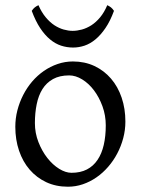

<svg xmlns="http://www.w3.org/2000/svg" viewBox="-20 -706 543 741"><path d="M388.2 -222.2Q388.2 -260.7 375.5 -295.7Q362.8 -330.6 342.8 -357.2Q322.8 -383.8 297.4 -399.4Q272 -415 247.1 -415Q210 -415 184.6 -400.9Q159.2 -386.7 143.8 -362.1Q128.4 -337.4 121.6 -303.7Q114.7 -270 114.7 -231Q114.7 -192.4 128.4 -157.5Q142.1 -122.6 162.8 -96.2Q183.6 -69.8 208.5 -54.4Q233.4 -39.1 255.9 -39.1Q290.5 -39.1 315.4 -52Q340.3 -64.9 356.4 -88.9Q372.6 -112.8 380.4 -146.5Q388.2 -180.2 388.2 -222.2ZM463.9 -236.8Q463.9 -204.1 455.6 -172.9Q447.3 -141.6 432.6 -113.8Q418 -85.9 397.5 -62.3Q377 -38.6 352.3 -21.5Q327.6 -4.4 299.8 5.1Q272 14.6 242.2 14.6Q195.8 14.6 158.4 -2.9Q121.1 -20.5 94.5 -51.3Q67.9 -82 53.5 -124.5Q39.1 -167 39.1 -216.8Q39.1 -249 47.1 -280.3Q55.2 -311.5 69.6 -339.6Q84 -367.7 104.2 -391.4Q124.5 -415 149.2 -432.1Q173.8 -449.2 202.4 -459Q231 -468.8 261.2 -468.8Q307.1 -468.8 344.5 -451.2Q381.8 -433.6 408.4 -402.6Q435.1 -371.6 449.5 -329.1Q463.9 -286.6 463.9 -236.8ZM419.9 -664.1Q405.3 -624.5 387 -597.7Q368.7 -570.8 348.4 -554Q328.1 -537.1 306.2 -529.8Q284.2 -522.5 262.2 -522.5Q238.3 -522.5 215.8 -529.8Q193.4 -537.1 173.1 -554Q152.8 -570.8 135 -597.7Q117.2 -624.5 102.5 -664.1Q108.4 -672.9 114.3 -677.5Q120.1 -682.1 128.4 -686Q140.6 -658.2 156.5 -639.2Q172.4 -620.1 189.9 -608.6Q207.5 -597.2 225.8 -592Q244.1 -586.9 260.3 -586.9Q277.3 -586.9 296.1 -592Q314.9 -597.2 332.8 -608.6Q350.6 -620.1 366.5 -639.2Q382.3 -658.2 394 -686Q402.3 -682.1 408.2 -677.5Q414.1 -672.9 419.9 -664.1Z"/></svg>

Font: Gentium Unicode
Style: Regular
Weight: 400
Version: Version 1.009